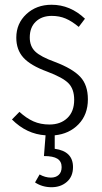

<svg xmlns="http://www.w3.org/2000/svg" viewBox="-20 -554 425 800"><path d="M346.2 -140.1Q346.2 -76.7 307.4 -36.4Q268.6 3.9 208 9.8V65.9Q284.2 76.2 284.2 142.1Q284.2 181.6 258.5 203.9Q232.9 226.1 194.8 226.1Q156.2 226.1 126 206.1L145 172.9Q168.5 186 191.9 186Q212.4 186 224.6 174.8Q236.8 163.6 236.8 142.1Q236.8 118.7 219.2 107.4Q201.7 96.2 163.1 96.2L169.9 9.8Q90.8 4.9 29.8 -56.2L61 -87.9Q89.8 -61.5 119.4 -48.3Q148.9 -35.2 186 -35.2Q232.4 -35.2 260.7 -62.3Q289.1 -89.4 289.1 -138.2Q289.1 -182.6 265.6 -206.8Q242.2 -231 175.8 -255.9Q106.9 -281.2 77.4 -314Q47.9 -346.7 47.9 -397Q47.9 -456.1 89.8 -495.1Q131.8 -534.2 194.8 -534.2Q272.9 -534.2 334 -476.1L308.1 -441.9Q279.3 -465.8 253.4 -476.8Q227.5 -487.8 195.8 -487.8Q154.3 -487.8 129.2 -463.9Q104 -439.9 104 -397.9Q104 -361.3 126.7 -339.4Q149.4 -317.4 209 -295.9Q282.2 -268.1 314.2 -234.1Q346.2 -200.2 346.2 -140.1Z"/></svg>

Font: Fira Sans Compressed Light
Style: Regular
Weight: 300
Width: 1
Designer: Carrois Corporate & Edenspiekermann AG
Foundry: Carrois Corporate GbR & Edenspiekermann AG
Version: Version 4.203;PS 004.203;hotconv 1.0.88;makeotf.lib2.5.64775